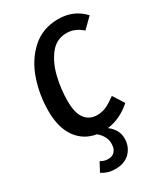

<svg xmlns="http://www.w3.org/2000/svg" viewBox="-229 -805 1006 1155"><g transform="rotate(-30 274.0 -228.0)"><path d="M175 -249Q175 -166 205 -126.5Q235 -87 288 -87Q324 -87 353.5 -101Q383 -115 421 -143L470 -66Q395 1 304 13Q360 55 360 116Q360 172 323.5 210.5Q287 249 220 249Q169 249 128 222L161 160Q174 167 185.5 171Q197 175 214 175Q244 175 260 156Q276 137 276 104Q276 52 228 12Q143 -2 94 -70.5Q45 -139 45 -254Q45 -365 80 -468Q115 -571 189 -638Q263 -705 372 -705Q479 -705 548 -630L480 -563Q455 -585 429 -596Q403 -607 373 -607Q303 -607 259 -551.5Q215 -496 195 -414Q175 -332 175 -249Z"/></g></svg>

Font: Fira Sans Condensed Medium
Style: Italic
Weight: 500
Width: 3
Italic angle: -8°
Designer: bBox Type GmbH & Carrois Corporate GbR & Edenspiekermann AG
Foundry: bBox Type GmbH & Carrois Corporate GbR & Edenspiekermann AG
Version: Version 4.301